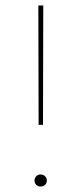

<svg xmlns="http://www.w3.org/2000/svg" viewBox="-20 -678 299 701"><path d="M120 -658H138L137 -222H121ZM106 -19Q106 -28 112.5 -34.5Q119 -41 128 -41Q138 -41 144.5 -34.5Q151 -28 151 -19Q151 -9 144.5 -3Q138 3 128 3Q119 3 112.5 -3Q106 -9 106 -19Z"/></svg>

Font: Ysabeau Thin
Style: Regular
Weight: 200
Designer: Christian Thalmann (Catharsis Fonts)
Version: Version 0.003